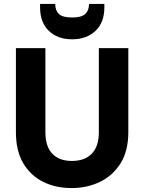

<svg xmlns="http://www.w3.org/2000/svg" viewBox="-20 -945 733 977"><path d="M344 12Q264 12 200 -19.5Q136 -51 98.5 -114Q61 -177 61 -273V-700H211V-272Q211 -200 246 -163Q281 -126 346 -126Q411 -126 447 -163Q483 -200 483 -272V-700H633V-273Q633 -177 593.5 -114Q554 -51 488.5 -19.5Q423 12 344 12ZM347 -745Q273 -745 228.5 -788Q184 -831 184 -907V-925H261Q261 -892 279.5 -874Q298 -856 347 -856Q395 -856 414 -874Q433 -892 433 -925H511V-907Q511 -830 465.5 -787.5Q420 -745 347 -745Z"/></svg>

Font: DM Sans Black
Style: Regular
Weight: 900
Designer: Colophon Foundry, Jonny Pinhorn
Foundry: Colophon Foundry
Version: Version 4.004; ttfautohint (v1.8.4.7-5d5b)